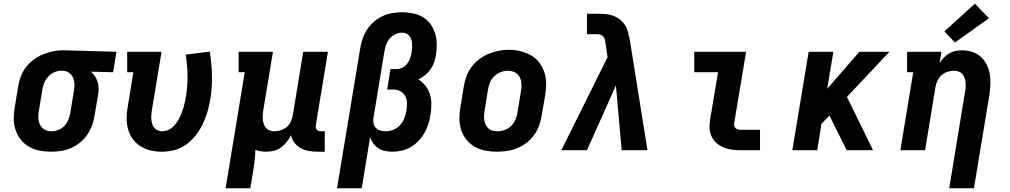

<svg xmlns="http://www.w3.org/2000/svg" viewBox="-20 -809 5440 1034"><path d="M255 8Q223 8 192.5 2Q162 -4 136 -19Q110 -34 91.5 -57.5Q73 -81 63.5 -110Q54 -139 54 -170.5Q54 -202 60 -234L78 -344Q82 -371 92 -397Q102 -423 119 -446Q136 -469 159.5 -486.5Q183 -504 209 -515Q235 -526 262 -532Q289 -538 316 -538Q320 -538 324.5 -538Q329 -538 333 -538L607 -530L589 -420L470 -423Q483 -412 492 -398Q501 -384 506 -367Q511 -350 511 -332Q511 -314 508 -296L489 -186Q485 -159 475.5 -133Q466 -107 450 -83.5Q434 -60 411 -41.5Q388 -23 362 -11.5Q336 0 309 4Q282 8 255 8ZM257 -102Q276 -102 295 -109.5Q314 -117 328 -132.5Q342 -148 349 -166.5Q356 -185 359 -204L377 -314Q381 -333 381 -352Q381 -371 374.5 -388Q368 -405 353.5 -416Q339 -427 320 -428H315Q313 -428 311.5 -428Q310 -428 309 -428Q290 -428 271.5 -419.5Q253 -411 239.5 -396Q226 -381 218.5 -363Q211 -345 208 -326L190 -216Q186 -196 186.5 -176Q187 -156 195 -138.5Q203 -121 220 -111.5Q237 -102 257 -102Z M851 8Q820 8 790.5 1Q761 -6 736.5 -21.5Q712 -37 695 -60.5Q678 -84 670 -112.5Q662 -141 662 -172Q662 -203 668 -234L698 -420H665V-530H850L798 -216Q796 -203 795 -190.5Q794 -178 795 -165.5Q796 -153 799.5 -141.5Q803 -130 810.5 -121Q818 -112 829.5 -107Q841 -102 854 -102Q868 -102 882.5 -107.5Q897 -113 909 -123.5Q921 -134 930 -147Q939 -160 946 -173.5Q953 -187 958.5 -201Q964 -215 968 -229.5Q972 -244 975.5 -258.5Q979 -273 981 -287Q991 -345 990 -401.5Q989 -458 980 -515L1110 -531Q1120 -466 1121.5 -401.5Q1123 -337 1112 -271Q1106 -237 1096.5 -204.5Q1087 -172 1071.5 -140Q1056 -108 1033.5 -79.5Q1011 -51 982 -30Q953 -9 918.5 -0.5Q884 8 851 8Z M1195 205 1298 -420H1265V-530H1450L1398 -216Q1396 -203 1395 -190Q1394 -177 1395.5 -164.5Q1397 -152 1401 -140Q1405 -128 1413.5 -119Q1422 -110 1434 -106Q1446 -102 1459 -102Q1476 -102 1493.5 -108Q1511 -114 1525 -126Q1539 -138 1546.5 -155Q1554 -172 1557 -189L1613 -530H1746L1681 -136Q1680 -129 1681 -122.5Q1682 -116 1686 -111Q1690 -106 1696.5 -104Q1703 -102 1709 -102H1729V8H1691Q1667 8 1643.5 4Q1620 0 1600 -11Q1580 -22 1566 -40Q1552 -58 1547 -81Q1538 -62 1524.5 -45Q1511 -28 1493.5 -15Q1476 -2 1455 3Q1434 8 1414 8Q1399 8 1384 5.5Q1369 3 1355 -2Q1355 24 1352 50.5Q1349 77 1345 102L1328 205Z M1795 205 1920 -549Q1924 -575 1933 -601Q1942 -627 1957 -650Q1972 -673 1994 -692Q2016 -711 2041 -722.5Q2066 -734 2093 -738.5Q2120 -743 2146 -743Q2175 -743 2204 -737Q2233 -731 2257 -717Q2281 -703 2297.5 -680.5Q2314 -658 2322.5 -631Q2331 -604 2332 -574.5Q2333 -545 2328 -515Q2325 -495 2318.5 -475Q2312 -455 2299.5 -437Q2287 -419 2270 -405Q2253 -391 2233 -381Q2255 -368 2271 -347.5Q2287 -327 2295 -302Q2303 -277 2303 -249.5Q2303 -222 2299 -194Q2295 -168 2287.5 -143.5Q2280 -119 2267 -95.5Q2254 -72 2235 -51.5Q2216 -31 2193 -17.5Q2170 -4 2144.5 2Q2119 8 2093 8Q2073 8 2053.5 4Q2034 0 2018.5 -10Q2003 -20 1991.5 -35.5Q1980 -51 1973 -69L1928 205ZM2056 -102Q2077 -102 2098 -110Q2119 -118 2134.5 -135Q2150 -152 2157.5 -172.5Q2165 -193 2169 -214Q2172 -234 2171.5 -254.5Q2171 -275 2162 -292Q2153 -309 2135.5 -318Q2118 -327 2098 -327H2065L2083 -437H2116Q2132 -437 2147.5 -445Q2163 -453 2173.5 -467Q2184 -481 2189 -496.5Q2194 -512 2197 -528Q2199 -540 2199.5 -552Q2200 -564 2199 -575.5Q2198 -587 2194.5 -597.5Q2191 -608 2184 -616.5Q2177 -625 2166 -629Q2155 -633 2143 -633Q2125 -633 2107.5 -624Q2090 -615 2077.5 -600Q2065 -585 2059 -567Q2053 -549 2050 -531L1992 -179Q1989 -163 1991 -148Q1993 -133 2002.5 -122Q2012 -111 2026.5 -106.5Q2041 -102 2056 -102Z M2656 8Q2624 8 2593 2Q2562 -4 2536 -19Q2510 -34 2491.5 -57.5Q2473 -81 2463.5 -110Q2454 -139 2454 -170.5Q2454 -202 2460 -234L2478 -344Q2482 -372 2492 -398.5Q2502 -425 2519.5 -448.5Q2537 -472 2560.5 -490Q2584 -508 2611 -519Q2638 -530 2665 -535.5Q2692 -541 2720 -541Q2752 -541 2782.5 -533.5Q2813 -526 2839 -511.5Q2865 -497 2883.5 -473Q2902 -449 2911.5 -420.5Q2921 -392 2921 -360Q2921 -328 2916 -296L2897 -186Q2893 -159 2883 -132Q2873 -105 2856 -81.5Q2839 -58 2815.5 -40Q2792 -22 2765 -11Q2738 0 2710.5 4Q2683 8 2656 8ZM2658 -102Q2678 -102 2698 -109Q2718 -116 2733 -131Q2748 -146 2756 -165Q2764 -184 2767 -204L2785 -314Q2789 -334 2788.5 -354.5Q2788 -375 2779.5 -392.5Q2771 -410 2753.5 -419Q2736 -428 2715 -428Q2695 -428 2676 -420.5Q2657 -413 2642 -398.5Q2627 -384 2619 -365Q2611 -346 2608 -326L2590 -216Q2588 -203 2587 -189Q2586 -175 2588 -162.5Q2590 -150 2595.5 -138Q2601 -126 2610 -117.5Q2619 -109 2632 -105.5Q2645 -102 2658 -102Z M3003 0 3252 -501 3241 -576Q3240 -586 3237.5 -595.5Q3235 -605 3229 -612Q3223 -619 3214 -622Q3205 -625 3195 -625H3141V-735H3195Q3217 -735 3239 -733.5Q3261 -732 3281.5 -724.5Q3302 -717 3318.5 -704Q3335 -691 3346 -673.5Q3357 -656 3362.5 -635Q3368 -614 3372 -593L3467 0H3328L3297 -349L3141 0Z M3969 0Q3946 0 3922.5 -3Q3899 -6 3878 -14.5Q3857 -23 3840 -37.5Q3823 -52 3813 -72.5Q3803 -93 3801.5 -116.5Q3800 -140 3804 -164L3847 -420H3719V-530H3998L3934 -146Q3933 -138 3934.5 -130.5Q3936 -123 3941.5 -118.5Q3947 -114 3954.5 -112Q3962 -110 3969 -110H4073V0Z M4247 0 4335 -530H4468L4435 -331L4608 -530H4770L4541 -287L4682 0H4540L4469 -142L4447 -187L4404 -142L4381 0Z M5092 205 5177 -314Q5180 -327 5180.5 -340Q5181 -353 5180 -365.5Q5179 -378 5174.5 -390Q5170 -402 5162 -411Q5154 -420 5141.5 -424Q5129 -428 5116 -428Q5099 -428 5081.5 -422Q5064 -416 5050.5 -404Q5037 -392 5029 -375Q5021 -358 5018 -341L4962 0H4829L4898 -420H4865V-530H5050L5040 -469Q5050 -485 5063 -498.5Q5076 -512 5092 -521.5Q5108 -531 5125.5 -534.5Q5143 -538 5161 -538Q5189 -538 5215.5 -529.5Q5242 -521 5262 -503Q5282 -485 5294 -460.5Q5306 -436 5310.5 -409Q5315 -382 5313.5 -353Q5312 -324 5308 -296L5225 205ZM5123 -580 5066 -640 5230 -789 5306 -711Z"/></svg>

Font: Iosevka Slab XBdExObl
Style: Regular
Weight: 800
Width: 7
Italic angle: -9°
Monospace: yes
Designer: Belleve Invis
Foundry: Belleve Invis
Version: Version 11.1.0; ttfautohint (v1.8.3)